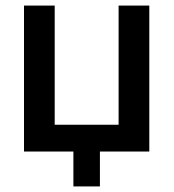

<svg xmlns="http://www.w3.org/2000/svg" viewBox="-20 -543 622 688"><path d="M243 125V0H66V-523H176V-96H405V-523H515V0H338V125Z"/></svg>

Font: Raleway SemiBold
Style: Regular
Weight: 600
Designer: Matt McInerney, Pablo Impallari, Rodrigo Fuenzalida
Foundry: Matt McInerney, Pablo Impallari, Rodrigo Fuenzalida
Version: Version 4.026